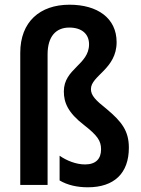

<svg xmlns="http://www.w3.org/2000/svg" viewBox="-20 -785 599 815"><path d="M475 -606C475 -708 394 -765 275 -765C149 -765 66 -692 66 -561V0H182V-554C182 -631 218 -668 274 -668C327 -668 358 -641 358 -597C358 -510 251 -494 251 -397C251 -350 268 -307 337 -254C393 -210 409 -188 409 -151C409 -111 387 -87 341 -87C303 -87 263 -103 233 -124V-19C267 1 308 10 353 10C464 10 527 -49 527 -158C527 -230 496 -269 433 -322C385 -360 366 -380 366 -407C366 -464 475 -492 475 -606Z"/></svg>

Font: Noto Sans Arabic UI Cn SmBd
Style: Regular
Weight: 600
Width: 3
Designer: Monotype Design Team, Nadine Chahine and Nizar Qandah
Foundry: Monotype Imaging Inc.
Version: Version 2.010